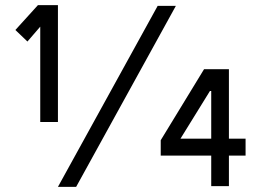

<svg xmlns="http://www.w3.org/2000/svg" viewBox="-20 -723 1017 749"><path d="M206 -247H137V-619L87 -561L40 -606L128 -703H206ZM666 -700 277 6H206L595 -700ZM938 -116H873V3H804V-116H607V-176L776 -453H873V-182H938ZM804 -182V-368H799L684 -182Z"/></svg>

Font: Kulim Park SemiBold
Style: Regular
Weight: 600
Designer: Noponies / Dale Sattler
Foundry: Noponies
Version: Version 1.000; ttfautohint (v1.8.3)